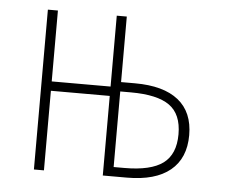

<svg xmlns="http://www.w3.org/2000/svg" viewBox="-41 -525 683 572"><g transform="rotate(5 300.0 -239.0)"><path d="M80 0V-478H110V-266H286V-478H316V-282H358Q443 -282 487.5 -246.5Q532 -211 532 -142Q532 -73 487.5 -36.5Q443 0 358 0H286V-238H110V0ZM316 -28H348Q427 -28 463.5 -55Q500 -82 500 -142Q500 -202 463.5 -228Q427 -254 348 -254H316Z"/></g></svg>

Font: Source Code Pro ExtraLight
Style: Regular
Weight: 200
Monospace: yes
Designer: Paul D. Hunt, Teo Tuominen
Foundry: Adobe Systems Incorporated
Version: Version 2.030;PS 1.000;hotconv 16.6.51;makeotf.lib2.5.65220